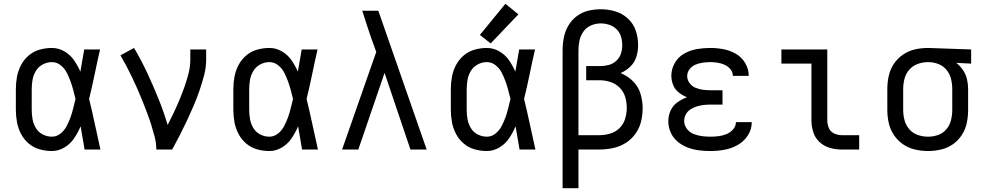

<svg xmlns="http://www.w3.org/2000/svg" viewBox="-20 -792 5224 1017"><path d="M255 8Q290 8 321.5 -11Q353 -30 373 -60Q393 -90 407 -123Q417 -60 428 0H512Q497 -67 482.5 -134.5Q468 -202 452 -268Q468 -333 481.5 -399Q495 -465 510 -530H426Q416 -472 406 -414V-412Q392 -444 372 -473Q352 -502 321 -520Q290 -538 255 -538Q222 -538 190 -529Q158 -520 132.5 -498.5Q107 -477 91.5 -447.5Q76 -418 70 -385.5Q64 -353 64 -320V-210Q64 -177 70 -144.5Q76 -112 91.5 -82.5Q107 -53 132.5 -31.5Q158 -10 190 -1Q222 8 255 8ZM255 -68Q230 -68 207 -79.5Q184 -91 170.5 -113Q157 -135 152.5 -160Q148 -185 148 -210V-320Q148 -345 152.5 -370Q157 -395 170.5 -417Q184 -439 207 -451Q230 -463 255 -463Q280 -463 300.5 -447Q321 -431 332.5 -409Q344 -387 352.5 -364Q361 -341 367.5 -317Q374 -293 380 -268Q374 -244 368 -219Q362 -194 353.5 -170.5Q345 -147 333 -124Q321 -101 300.5 -84.5Q280 -68 255 -68Z M808 0H892Q913 -38 932.5 -76Q952 -114 970 -152.5Q988 -191 1005 -230.5Q1022 -270 1036 -310.5Q1050 -351 1061 -392.5Q1072 -434 1072 -477V-530H988V-477Q988 -440 979 -404Q970 -368 957.5 -333Q945 -298 931 -264Q917 -230 901 -196.5Q885 -163 868 -130Q847 -201 819 -270Q791 -339 759.5 -406.5Q728 -474 690 -538L618 -499Q635 -470 650.5 -440.5Q666 -411 680.5 -380.5Q695 -350 708.5 -319.5Q722 -289 734.5 -257.5Q747 -226 759 -194.5Q771 -163 781 -131Q791 -99 799.5 -66.5Q808 -34 808 0Z M1407 8Q1442 8 1473.5 -11Q1505 -30 1525 -60Q1545 -90 1559 -123Q1569 -60 1580 0H1664Q1649 -67 1634.5 -134.5Q1620 -202 1604 -268Q1620 -333 1633.5 -399Q1647 -465 1662 -530H1578Q1568 -472 1558 -414V-412Q1544 -444 1524 -473Q1504 -502 1473 -520Q1442 -538 1407 -538Q1374 -538 1342 -529Q1310 -520 1284.5 -498.5Q1259 -477 1243.5 -447.5Q1228 -418 1222 -385.5Q1216 -353 1216 -320V-210Q1216 -177 1222 -144.5Q1228 -112 1243.5 -82.5Q1259 -53 1284.5 -31.5Q1310 -10 1342 -1Q1374 8 1407 8ZM1407 -68Q1382 -68 1359 -79.5Q1336 -91 1322.5 -113Q1309 -135 1304.5 -160Q1300 -185 1300 -210V-320Q1300 -345 1304.5 -370Q1309 -395 1322.5 -417Q1336 -439 1359 -451Q1382 -463 1407 -463Q1432 -463 1452.5 -447Q1473 -431 1484.5 -409Q1496 -387 1504.5 -364Q1513 -341 1519.5 -317Q1526 -293 1532 -268Q1526 -244 1520 -219Q1514 -194 1505.5 -170.5Q1497 -147 1485 -124Q1473 -101 1452.5 -84.5Q1432 -68 1407 -68Z M1792 0H1878L2017 -406L2154 0H2240Q2176 -184 2112 -367.5Q2048 -551 1984 -735H1899Q1910 -699 1922 -663Q1934 -627 1946 -591L1973 -517Z M2579 -562 2726 -716 2657 -772 2522 -607ZM2559 8Q2594 8 2625.5 -11Q2657 -30 2677 -60Q2697 -90 2711 -123Q2721 -60 2732 0H2816Q2801 -67 2786.5 -134.5Q2772 -202 2756 -268Q2772 -333 2785.5 -399Q2799 -465 2814 -530H2730Q2720 -472 2710 -414V-412Q2696 -444 2676 -473Q2656 -502 2625 -520Q2594 -538 2559 -538Q2526 -538 2494 -529Q2462 -520 2436.5 -498.5Q2411 -477 2395.5 -447.5Q2380 -418 2374 -385.5Q2368 -353 2368 -320V-210Q2368 -177 2374 -144.5Q2380 -112 2395.5 -82.5Q2411 -53 2436.5 -31.5Q2462 -10 2494 -1Q2526 8 2559 8ZM2559 -68Q2534 -68 2511 -79.5Q2488 -91 2474.5 -113Q2461 -135 2456.5 -160Q2452 -185 2452 -210V-320Q2452 -345 2456.5 -370Q2461 -395 2474.5 -417Q2488 -439 2511 -451Q2534 -463 2559 -463Q2584 -463 2604.5 -447Q2625 -431 2636.5 -409Q2648 -387 2656.5 -364Q2665 -341 2671.5 -317Q2678 -293 2684 -268Q2678 -244 2672 -219Q2666 -194 2657.5 -170.5Q2649 -147 2637 -124Q2625 -101 2604.5 -84.5Q2584 -68 2559 -68Z M2960 205H3044V0H3155Q3191 0 3226.5 -7.5Q3262 -15 3293 -34Q3324 -53 3345.5 -83Q3367 -113 3375.5 -148Q3384 -183 3384 -219Q3384 -258 3372.5 -296Q3361 -334 3332.5 -362Q3304 -390 3267 -405Q3296 -417 3319 -439.5Q3342 -462 3351 -492Q3360 -522 3360 -554Q3360 -593 3347.5 -630Q3335 -667 3305.5 -694Q3276 -721 3238.5 -732Q3201 -743 3162 -743Q3128 -743 3095 -735Q3062 -727 3034.5 -706Q3007 -685 2990 -655.5Q2973 -626 2966.5 -592.5Q2960 -559 2960 -525ZM3044 -76V-525Q3044 -551 3049.5 -577Q3055 -603 3070.5 -625Q3086 -647 3111 -657.5Q3136 -668 3162 -668Q3185 -668 3207.5 -660.5Q3230 -653 3246.5 -636.5Q3263 -620 3269.5 -597.5Q3276 -575 3276 -552Q3276 -530 3269 -508Q3262 -486 3244.5 -470Q3227 -454 3205 -448Q3183 -442 3160 -442H3085V-367H3155Q3184 -367 3212.5 -358Q3241 -349 3262 -328Q3283 -307 3291.5 -278.5Q3300 -250 3300 -221Q3300 -192 3291.5 -163.5Q3283 -135 3262 -114Q3241 -93 3212.5 -84.5Q3184 -76 3155 -76Z M3742 8Q3779 8 3816 1.5Q3853 -5 3886.5 -23.5Q3920 -42 3941 -74.5Q3962 -107 3962 -145H3878Q3878 -123 3862.5 -106Q3847 -89 3826.5 -81Q3806 -73 3785 -70.5Q3764 -68 3742 -68Q3719 -68 3697 -71Q3675 -74 3653.5 -82.5Q3632 -91 3618 -110Q3604 -129 3604 -151Q3604 -170 3613 -186.5Q3622 -203 3638 -213Q3654 -223 3671.5 -228.5Q3689 -234 3707.5 -236Q3726 -238 3744 -238H3807V-314H3744Q3724 -314 3703.5 -316.5Q3683 -319 3664 -327Q3645 -335 3632.5 -352Q3620 -369 3620 -389Q3620 -389 3620 -389Q3620 -389 3620 -389Q3620 -409 3632.5 -425.5Q3645 -442 3663.5 -449.5Q3682 -457 3702 -460Q3722 -463 3742 -463Q3761 -463 3780.5 -460Q3800 -457 3818 -449Q3836 -441 3849 -425.5Q3862 -410 3862 -390H3946Q3946 -426 3927.5 -457.5Q3909 -489 3878 -507Q3847 -525 3812 -531.5Q3777 -538 3742 -538Q3706 -538 3671 -532Q3636 -526 3604 -508Q3572 -490 3554 -458Q3536 -426 3536 -391Q3536 -366 3545.5 -342Q3555 -318 3575.5 -302Q3596 -286 3619 -277Q3592 -267 3568 -250Q3544 -233 3532 -206Q3520 -179 3520 -150Q3520 -119 3532.5 -90.5Q3545 -62 3569 -42Q3593 -22 3621.5 -11Q3650 0 3680.5 4Q3711 8 3742 8Z M4437 0H4531V-76H4437Q4417 -76 4397.5 -85.5Q4378 -95 4370 -114.5Q4362 -134 4362 -155V-530H4119V-455H4278V-155Q4278 -124 4287.5 -93Q4297 -62 4320.5 -40Q4344 -18 4375 -9Q4406 0 4437 0Z M4896 8Q4930 8 4964.5 0Q4999 -8 5027.5 -28Q5056 -48 5075 -77.5Q5094 -107 5101 -141Q5108 -175 5108 -210V-320Q5108 -347 5102 -372.5Q5096 -398 5081 -420.5Q5066 -443 5045 -459L5124 -455V-530L4897 -538H4896Q4861 -538 4827 -530.5Q4793 -523 4763.5 -503Q4734 -483 4714.5 -453.5Q4695 -424 4687.5 -389.5Q4680 -355 4680 -320V-210Q4680 -175 4687.5 -141Q4695 -107 4714.5 -77.5Q4734 -48 4763 -28Q4792 -8 4826.5 0Q4861 8 4896 8ZM4896 -68Q4868 -68 4841.5 -77Q4815 -86 4796.5 -107.5Q4778 -129 4771 -156Q4764 -183 4764 -210V-320Q4764 -348 4771 -375Q4778 -402 4796.5 -423Q4815 -444 4841.5 -453.5Q4868 -463 4896 -463Q4923 -463 4949 -453.5Q4975 -444 4993 -422.5Q5011 -401 5017.5 -374Q5024 -347 5024 -320V-210Q5024 -183 5017.5 -156Q5011 -129 4993 -107.5Q4975 -86 4949 -77Q4923 -68 4896 -68Z"/></svg>

Font: Iosevka SS01 Extended
Style: Regular
Weight: 400
Width: 7
Monospace: yes
Designer: Belleve Invis
Foundry: Belleve Invis
Version: Version 3.4.7; ttfautohint (v1.8.3)